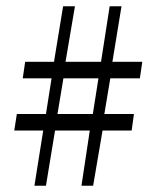

<svg xmlns="http://www.w3.org/2000/svg" viewBox="-20 -612 505 618"><path d="M278.8 -245.1 296.9 -359.9H184.1L165 -245.1ZM335 -359.9 315.9 -245.1H411.1L403.8 -191.9H310.1L279.8 -14.2H242.2L269 -191.9H157.2L127.9 -14.2H90.8L119.1 -191.9H25.9L34.2 -245.1H127.9L146 -359.9H53.2L61 -413.1H153.8L183.1 -591.8H221.2L190.9 -413.1H305.2L333 -591.8H371.1L341.8 -413.1H438L430.2 -359.9Z"/></svg>

Font: Linux Libertine
Style: Regular
Weight: 400
Designer: Philipp H. Poll
Foundry: Philipp H. Poll
Version: Version 5.3.0 ; ttfautohint (v0.9)